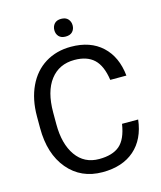

<svg xmlns="http://www.w3.org/2000/svg" viewBox="-129 -980 910 1084"><g transform="rotate(-15 325.5 -438.5)"><path d="M605.5 -225.6Q592.3 -112.8 522.2 -51.5Q452.1 9.8 335.9 9.8Q210 9.8 134 -80.6Q58.1 -170.9 58.1 -322.3V-390.6Q58.1 -489.7 93.5 -564.9Q128.9 -640.1 193.8 -680.4Q258.8 -720.7 344.2 -720.7Q457.5 -720.7 525.9 -657.5Q594.2 -594.2 605.5 -482.4H511.2Q499 -567.4 458.3 -605.5Q417.5 -643.6 344.2 -643.6Q254.4 -643.6 203.4 -577.1Q152.3 -510.7 152.3 -388.2V-319.3Q152.3 -203.6 200.7 -135.3Q249 -66.9 335.9 -66.9Q414.1 -66.9 455.8 -102.3Q497.6 -137.7 511.2 -225.6ZM278.8 -835Q278.8 -856.9 292.2 -872.1Q305.7 -887.2 332 -887.2Q358.4 -887.2 372.1 -872.1Q385.7 -856.9 385.7 -835Q385.7 -813 372.1 -798.3Q358.4 -783.7 332 -783.7Q305.7 -783.7 292.2 -798.3Q278.8 -813 278.8 -835Z"/></g></svg>

Font: Noboto
Style: Regular
Weight: 400
Designer: Google
Version: Version 2.001101; 2014